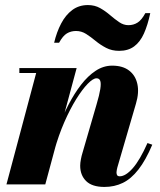

<svg xmlns="http://www.w3.org/2000/svg" viewBox="-20 -729 632 759"><path d="M393 10Q344 10 320.5 -13.2Q297 -36.5 297 -74Q297 -85 299.8 -99.2Q302.5 -113.5 306 -124.5L361.5 -315.5Q373 -354 376.5 -377Q380 -400 376.2 -409.8Q372.5 -419.5 361.5 -419.5Q348 -419.5 326.8 -397.8Q305.5 -376 281.2 -337Q257 -298 234.2 -246Q211.5 -194 194.5 -133H182Q193.5 -177.5 211 -224.8Q228.5 -272 251 -315.5Q273.5 -359 300.5 -394Q327.5 -429 358.2 -449.2Q389 -469.5 423.5 -469.5Q465 -469.5 490.2 -450.2Q515.5 -431 523 -397Q530.5 -363 517.5 -319.5L444 -67.5Q443 -63.5 441.8 -57.8Q440.5 -52 440.5 -48Q440.5 -39.5 443.5 -35.8Q446.5 -32 453 -32Q476.5 -32 504.8 -64Q533 -96 563 -163.5L582 -157Q556 -95.5 527.2 -58.8Q498.5 -22 465.5 -6Q432.5 10 393 10ZM5.5 0 123 -440.5H56.5V-460H283L159 0ZM451 -528Q422 -528 399.5 -539.8Q377 -551.5 358 -567.2Q339 -583 320.5 -594.8Q302 -606.5 280.5 -606.5Q260.5 -606.5 244.5 -597Q228.5 -587.5 213.5 -560H194Q204 -602.5 221.8 -636.2Q239.5 -670 265.8 -689.5Q292 -709 327.5 -709Q354.5 -709 375.8 -697Q397 -685 415.2 -669.2Q433.5 -653.5 451 -641.5Q468.5 -629.5 487.5 -629.5Q508 -629.5 524 -639.8Q540 -650 554.5 -677H574Q564 -630 549 -596.5Q534 -563 510.2 -545.5Q486.5 -528 451 -528Z"/></svg>

Font: Bodoni Moda ExtraBold
Style: Italic
Weight: 800
Italic angle: -13°
Version: Version 2.005